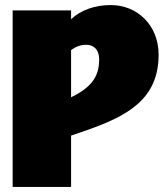

<svg xmlns="http://www.w3.org/2000/svg" viewBox="-20 -739 658 759"><path d="M418 -719C355 -719 299 -699 261 -663V-698H30V0H261V-203L325 -225C484 -281 607 -347 607 -523C607 -639 523 -719 418 -719ZM262 -355 261 -354V-541C277 -553 297 -562 321 -562C351 -562 372 -542 372 -505C372 -449 354 -399 262 -355Z"/></svg>

Font: Fira Sans Ultra
Style: Regular
Weight: 950
Designer: Carrois Corporate & Edenspiekermann AG
Foundry: Carrois Corporate GbR & Edenspiekermann AG
Version: Version 4.203;PS 004.203;hotconv 1.0.88;makeotf.lib2.5.64775